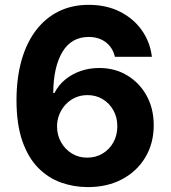

<svg xmlns="http://www.w3.org/2000/svg" viewBox="-20 -757 700 787"><path d="M338.1 9.9Q282 9.6 229.9 -8.9Q177.9 -27.3 136.7 -68.9Q95.5 -110.4 71.6 -179Q47.6 -247.5 47.6 -347.3Q47.9 -438.9 68.7 -511.2Q89.5 -583.5 128.4 -633.9Q167.3 -684.3 221.6 -710.8Q275.9 -737.2 343.4 -737.2Q416.2 -737.2 471.9 -709Q527.7 -680.8 561.6 -632.5Q595.5 -584.2 602.6 -524.1H451Q442.1 -562.1 413.7 -583.8Q385.3 -605.5 343.4 -605.5Q272.4 -605.5 235.6 -543.7Q198.9 -481.9 198.2 -375.7H203.1Q219.5 -408 247.3 -430.9Q275.2 -453.8 310.9 -466.1Q346.6 -478.3 386.4 -478.3Q451 -478.3 501.4 -448Q551.8 -417.6 581 -364.7Q610.1 -311.8 610.1 -243.6Q610.1 -169.7 575.8 -112.2Q541.5 -54.7 480.3 -22.2Q419 10.3 338.1 9.9ZM337.4 -110.8Q372.9 -110.8 400.9 -127.8Q429 -144.9 445 -174Q460.9 -203.1 460.9 -239.3Q460.9 -275.6 445.1 -304.3Q429.3 -333.1 401.6 -350.1Q373.9 -367.2 338.4 -367.2Q311.8 -367.2 289.2 -357.2Q266.7 -347.3 249.8 -329.5Q233 -311.8 223.4 -288.5Q213.8 -265.3 213.8 -239Q213.8 -203.8 229.9 -174.7Q246.1 -145.6 274 -128.2Q301.8 -110.8 337.4 -110.8Z"/></svg>

Font: InterMG
Style: Bold
Weight: 700
Designer: Rasmus Andersson
Foundry: rsms
Version: Version 3.019;December 26, 2023;FontCreator 15.0.0.2955 64-b